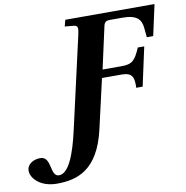

<svg xmlns="http://www.w3.org/2000/svg" viewBox="-272 -786 1088 1121"><g transform="rotate(-10 271.5 -225.0)"><path d="M-175 140C-175 181 -126 242 -24 242C95 242 221 206 274 -27L341 -320H456C520 -320 531 -292 528 -229H566L616 -459H578C546 -386 529 -368 466 -368H353L408 -617C413 -639 422 -646 447 -646H521C609 -646 631 -612 635 -562L640 -509H678L718 -692H189L179 -654L230 -649C258 -647 257 -630 249 -594L125 -47C94 91 53 196 -4 196C-60 196 -25 78 -96 78C-133 78 -175 98 -175 140Z"/></g></svg>

Font: Heuristica
Style: Bold Italic
Weight: 700
Italic angle: -13°
Version: Version 1.0.1